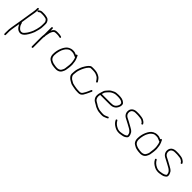

<svg xmlns="http://www.w3.org/2000/svg" viewBox="264 -1786 3204 3204"><g transform="rotate(45 1866.0 -184.5)"><path d="M138 -529V-499C138 -493 137.5 -486.2 136.5 -478.5C134 -459.1 133.7 -447.2 129.5 -427C120.7 -384.1 118.6 -354.5 109.1 -298.7C98.8 -238.1 95.6 -207.6 86 -156C79.2 -119.2 67 -40.6 60.2 -3.1C51.9 42.3 51 72.9 51 123V160C51 168.8 57.5 175 66 175C74.5 175 81 168.8 81 160V123C81 105.8 79.5 91.2 81 75.5C84.1 42.5 85.3 20.1 93 -20C100.7 -59.5 104.9 -92.4 112 -128C112 -126.7 112.3 -125 113 -123C142.7 -60.3 181.7 -29 230 -29C252 -29 273.3 -38.7 294 -58C302 -66.7 309.3 -74.3 316 -81C335.1 -106.5 352.1 -134.6 367 -165.5C388.1 -209.2 390.8 -212.2 412 -297C420 -323 424 -359 424 -405V-442C424 -483.2 395.6 -523.1 362 -531.5L342 -536.5C325 -540.7 306 -544 287 -544H236.1C219.8 -544 203.5 -537.7 187 -525L177 -517C161 -505 180.3 -481 195 -493L206 -502C216.7 -510 226 -514 234 -514H285.5C296.1 -514 308 -511.1 318.5 -510.5C329.3 -509.9 342.7 -505.5 352 -503.5C366.5 -500.4 379.9 -485.2 387 -471L391.5 -457.5C393.2 -452.5 394 -447.3 394 -442V-405C394 -340 385.6 -318.2 376 -275C357.1 -210.9 357.3 -214.5 340 -178.4C320.7 -138.1 296.7 -103.7 268 -75C257.3 -64.3 244.3 -59 229 -59C224.3 -59 220 -59.3 216 -60C194.4 -63.1 172.2 -82 149.3 -116.7C142.9 -126.4 136.8 -142.9 131 -166C129.7 -172.7 126 -176.7 120 -178C125.5 -219 148.6 -369 157.9 -414.2C161.3 -430.7 163.3 -443.2 164 -451.5C165.2 -466.2 168 -484.1 168 -499V-529C168 -536.9 160.9 -544 153 -544C145.1 -544 138 -536.9 138 -529Z M530 -468V-302C526 -274 524 -245.3 524 -216V-13C524 -5.1 531.1 2 539 2C546.9 2 554 -5.1 554 -13V-216C554 -228.7 554.3 -240.7 555 -252V-259C558.3 -261.7 560 -265.3 560 -270V-300C561.7 -311.7 565 -328 570 -349C575.8 -373.3 575.9 -387.2 586 -404C601.6 -430 605.7 -453 652 -453H686.5C702.1 -453 716.6 -451.2 730 -447.8C743.3 -444.2 751.7 -443.3 755 -445C766.8 -450.9 765.1 -469.8 752 -472C734.9 -479.3 709.3 -483 675.2 -483H646C619.2 -483 598.3 -474.2 583.5 -456.5C570.8 -441.4 568.7 -434.7 560 -419V-468C560 -475.9 552.9 -483 545 -483C537.1 -483 530 -475.9 530 -468Z M1162 -394C1162.7 -392 1165.4 -385.6 1170.3 -374.8C1175.2 -364 1180 -340.8 1185 -305.1C1189.9 -269.5 1186.4 -215.6 1174.6 -143.5C1172.4 -129.8 1164.5 -112 1151 -90C1131.8 -59.8 1093.9 -48.9 1037.5 -57.5C992.5 -64.3 977.5 -65.5 932 -90C906 -108.2 893 -135.8 893 -172.6C893 -234.3 914 -312.9 937.5 -346C943.2 -354 949 -363 955 -373C968.6 -391.2 981 -397.1 1000.5 -411.5C1010.8 -419.2 1029.3 -423 1056 -423C1085.6 -423 1094.6 -422.2 1123.5 -408.5C1142.5 -399.5 1155.3 -394.7 1162 -394ZM1145 -431C1141 -433 1135.7 -435.3 1129 -438C1106 -447.2 1097.3 -453 1056 -453C1003.6 -453 953.2 -424.3 931 -390L912 -361.5C906 -352.5 900 -340.3 894 -325C873.3 -276.8 863 -225.4 863 -171C863 -135.8 872.8 -106.8 892.5 -84C900 -75.4 918.8 -63.3 948.9 -47.8C960.8 -41.7 978.5 -36.4 1002 -32L1033.5 -27.5C1103.2 -17.5 1151 -33.4 1177 -75C1191.9 -101.1 1200.6 -121.6 1203.2 -136.5C1210.7 -180.6 1218 -213.5 1218 -275C1215.1 -325 1206.7 -366 1193 -398C1189.5 -406.2 1187.7 -413.8 1183 -420L1174 -440C1171 -449 1163.7 -451.4 1152 -447C1146.7 -445 1144.3 -439.7 1145 -431Z M1525 -481H1488.7C1472.5 -481 1460.5 -478.8 1452.7 -474.5C1444.9 -470.2 1434.5 -461.5 1421.6 -448.6C1401.5 -428.5 1360.7 -362.8 1350.8 -333.9C1339 -299.5 1324.2 -265.9 1320.3 -217.5C1318.1 -189.8 1317 -172.5 1317 -165.5C1317 -158.5 1317.7 -151.3 1319 -144C1322.4 -121.9 1339.4 -98.7 1370 -74.5C1384.2 -63.2 1400.8 -57.5 1415 -48C1429.1 -37.4 1454.4 -29.1 1491 -23C1506.7 -20.4 1520.4 -16.4 1537 -15L1559 -12C1575 -10.7 1590 -10 1604 -10H1626C1656.1 -10 1680.8 -23.8 1700.1 -51.4C1708.9 -64 1743.3 -129.4 1748.8 -145.1C1751.6 -153 1754.3 -159.3 1757 -164L1767 -185C1771.3 -193.6 1769 -200.3 1760.2 -205.2C1751.4 -210 1744.3 -206.7 1738.9 -195.2C1729.5 -175.3 1727 -171.6 1716.2 -143.1C1709.6 -125.9 1695.9 -100.8 1675 -68C1661.9 -49.3 1645.6 -40 1626 -40H1604C1590 -40 1576.3 -40.7 1563 -42L1540 -45C1529.7 -45.9 1517.9 -47.8 1504.8 -50.7L1473.5 -57.5C1457.2 -61 1442.5 -64.1 1431 -73C1418.9 -82.4 1400.8 -89 1388 -98C1360.7 -122.3 1347 -144.8 1347 -165.5C1347 -171.2 1347.3 -178 1348 -186C1351.5 -227.9 1353.7 -254.2 1369.9 -298C1387 -344.5 1414.5 -399.5 1442.8 -427.8C1453.6 -438.6 1460.9 -445.2 1464.8 -447.5C1468.7 -449.8 1480.4 -451 1500 -451H1524.5C1546.4 -451 1550.4 -449.4 1575.1 -446.8C1597.6 -444.4 1647.9 -420.7 1658.2 -407.6C1669.6 -393.1 1684.3 -379.5 1693.9 -360.3C1699.4 -349.2 1707.7 -346.7 1718.7 -352.7C1724.5 -355.9 1725.6 -362 1722 -371L1717 -380C1709.6 -394.8 1690.9 -415.1 1682 -427C1660.5 -448.5 1608.7 -474.2 1567 -478Z M1912 -276C1917.2 -294 1920.8 -310.8 1928.6 -325.8C1932.4 -333 1945.2 -348.4 1967 -372C1989.4 -398.4 2021.4 -417.8 2063 -430C2074.3 -433.3 2095.3 -435 2126 -435C2165 -435 2210.9 -430.6 2235 -409.5C2249.8 -396.5 2251 -397.7 2251 -374C2251 -364 2248.7 -354.3 2244 -345C2230.6 -315.5 2213.9 -296.5 2194 -288C2180 -280 2154.7 -276 2118 -276ZM1904 -246H2118C2169.1 -246 2199.7 -250.8 2234.9 -279.7C2253.5 -295 2281 -341.8 2281 -373.7C2281 -407.2 2277.3 -412.1 2256 -430.5C2223.5 -458.5 2181.9 -465 2120.9 -465C2079.1 -465 2048.6 -460 2029.4 -450.1C2015.1 -442.7 2001 -435.4 1987 -428.2C1961.8 -415.3 1938.5 -385.2 1921.5 -366C1901.8 -343.7 1895.1 -329.4 1885.3 -291.5C1875.1 -252.3 1868 -243.6 1868 -199C1868 -170.4 1878.3 -144.5 1898.8 -121.5C1915.1 -103.2 1936.4 -96.2 1955 -83.5C1969.8 -73.4 1984 -66.4 1999.6 -57.1C2013.9 -48.6 2044.5 -40.4 2060.7 -33.8C2069.1 -30.3 2096.2 -27.1 2142 -24H2167C2189.7 -24 2215.7 -31.3 2245 -46L2266 -56C2275.5 -60.8 2277.9 -67.6 2273 -76.5C2264.9 -91.4 2252.9 -84.5 2231 -72C2207 -60 2185.2 -54 2165.8 -54C2135.3 -54 2106.2 -57.9 2083 -60C2061 -62 2060.9 -66.1 2035.1 -73.9C2019.8 -78.5 1998.1 -90.3 1970 -109.5C1962.7 -114.5 1955.3 -118.7 1948 -122C1916.3 -136.4 1898 -168.2 1898 -207.5C1898 -226.7 1901.5 -233.5 1904 -246Z M2418 -377C2418 -349.4 2426.3 -325.4 2443 -305C2454 -289.2 2485.6 -269.2 2538 -245C2570.7 -229.9 2594.5 -213.1 2632.9 -193.3C2655.9 -181.5 2691.2 -154.2 2698.3 -125.6C2702.1 -110.5 2704 -101.5 2704 -98.5C2704 -95.5 2703.7 -92.3 2703 -89C2688.3 -69.4 2652.6 -56.1 2596 -49C2564.4 -42.7 2534.7 -45.7 2507 -58C2459.9 -79 2426.9 -108.3 2408 -146C2399.1 -163.8 2372.9 -150.1 2382 -132C2404.1 -87.9 2431.7 -64.1 2478.9 -38.3C2499.1 -27.3 2520.3 -20.6 2542.5 -18.2C2589.9 -13.1 2604.5 -20.2 2647.9 -26.9C2669.2 -30.2 2687.6 -37.7 2702.9 -49.4C2724.6 -66 2734 -72.9 2734 -97.5C2734 -120.8 2720.7 -153.9 2708.9 -170.6C2693.5 -192.7 2659.8 -213.1 2636 -225C2610.9 -237.5 2578.2 -258.4 2551 -272C2502.2 -294.5 2474.2 -311.5 2467 -323C2454.3 -337.5 2448 -355.5 2448 -377C2448 -424 2481.4 -451 2536 -451H2579C2585 -451 2591 -450.7 2597 -450C2628.7 -446.5 2674.5 -445.4 2694.4 -428C2702.8 -420.7 2709.7 -415.7 2715 -413C2717 -411.7 2719 -409 2721 -405L2726 -396C2735.2 -377.6 2762.6 -393.9 2753 -410L2747 -420C2738.1 -435.2 2729.7 -438.5 2717 -448C2690.8 -469.5 2659 -473.7 2618.5 -478L2599.5 -480C2593.2 -480.7 2586.3 -481 2579 -481H2536C2466.2 -481 2418 -441.5 2418 -377Z M3153 -394C3153.7 -392 3156.4 -385.6 3161.3 -374.8C3166.2 -364 3171 -340.8 3176 -305.1C3180.9 -269.5 3177.4 -215.6 3165.6 -143.5C3163.4 -129.8 3155.5 -112 3142 -90C3122.8 -59.8 3084.9 -48.9 3028.5 -57.5C2983.5 -64.3 2968.5 -65.5 2923 -90C2897 -108.2 2884 -135.8 2884 -172.6C2884 -234.3 2905 -312.9 2928.5 -346C2934.2 -354 2940 -363 2946 -373C2959.6 -391.2 2972 -397.1 2991.5 -411.5C3001.8 -419.2 3020.3 -423 3047 -423C3076.6 -423 3085.6 -422.2 3114.5 -408.5C3133.5 -399.5 3146.3 -394.7 3153 -394ZM3136 -431C3132 -433 3126.7 -435.3 3120 -438C3097 -447.2 3088.3 -453 3047 -453C2994.6 -453 2944.2 -424.3 2922 -390L2903 -361.5C2897 -352.5 2891 -340.3 2885 -325C2864.3 -276.8 2854 -225.4 2854 -171C2854 -135.8 2863.8 -106.8 2883.5 -84C2891 -75.4 2909.8 -63.3 2939.9 -47.8C2951.8 -41.7 2969.5 -36.4 2993 -32L3024.5 -27.5C3094.2 -17.5 3142 -33.4 3168 -75C3182.9 -101.1 3191.6 -121.6 3194.2 -136.5C3201.7 -180.6 3209 -213.5 3209 -275C3206.1 -325 3197.7 -366 3184 -398C3180.5 -406.2 3178.7 -413.8 3174 -420L3165 -440C3162 -449 3154.7 -451.4 3143 -447C3137.7 -445 3135.3 -439.7 3136 -431Z M3346 -377C3346 -349.4 3354.3 -325.4 3371 -305C3382 -289.2 3413.6 -269.2 3466 -245C3498.7 -229.9 3522.5 -213.1 3560.9 -193.3C3583.9 -181.5 3619.2 -154.2 3626.3 -125.6C3630.1 -110.5 3632 -101.5 3632 -98.5C3632 -95.5 3631.7 -92.3 3631 -89C3616.3 -69.4 3580.6 -56.1 3524 -49C3492.4 -42.7 3462.7 -45.7 3435 -58C3387.9 -79 3354.9 -108.3 3336 -146C3327.1 -163.8 3300.9 -150.1 3310 -132C3332.1 -87.9 3359.7 -64.1 3406.9 -38.3C3427.1 -27.3 3448.3 -20.6 3470.5 -18.2C3517.9 -13.1 3532.5 -20.2 3575.9 -26.9C3597.2 -30.2 3615.6 -37.7 3630.9 -49.4C3652.6 -66 3662 -72.9 3662 -97.5C3662 -120.8 3648.7 -153.9 3636.9 -170.6C3621.5 -192.7 3587.8 -213.1 3564 -225C3538.9 -237.5 3506.2 -258.4 3479 -272C3430.2 -294.5 3402.2 -311.5 3395 -323C3382.3 -337.5 3376 -355.5 3376 -377C3376 -424 3409.4 -451 3464 -451H3507C3513 -451 3519 -450.7 3525 -450C3556.7 -446.5 3602.5 -445.4 3622.4 -428C3630.8 -420.7 3637.7 -415.7 3643 -413C3645 -411.7 3647 -409 3649 -405L3654 -396C3663.2 -377.6 3690.6 -393.9 3681 -410L3675 -420C3666.1 -435.2 3657.7 -438.5 3645 -448C3618.8 -469.5 3587 -473.7 3546.5 -478L3527.5 -480C3521.2 -480.7 3514.3 -481 3507 -481H3464C3394.2 -481 3346 -441.5 3346 -377Z"/></g></svg>

Font: MewTooHand
Style: Regular
Weight: 400
Designer: Mew Too, Robert Jablonski
Version: Version 0.77